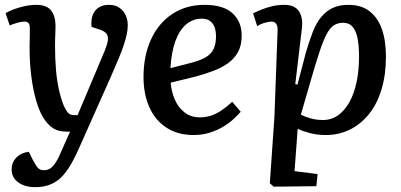

<svg xmlns="http://www.w3.org/2000/svg" viewBox="-20 -543 1656 792"><path d="M311 57Q296 92 279 123.5Q262 155 241.5 179Q221 203 192.5 216Q164 229 125 229Q82 229 55 209Q28 189 28 156Q28 127 47.5 107Q67 87 99 83L114 114Q123 130 129 140Q135 150 142.5 154.5Q150 159 162 159Q177 159 188.5 151Q200 143 211.5 124.5Q223 106 236 74L269 0H255Q221 0 199 -14Q177 -28 157 -60Q141 -87 128.5 -130.5Q116 -174 109 -229.5Q102 -285 102 -349Q102 -360 102.5 -373.5Q103 -387 103 -401.5Q103 -416 103 -426Q103 -442 97.5 -448Q92 -454 80 -454Q70 -454 51.5 -449Q33 -444 20 -438L3 -489Q15 -496 35.5 -504Q56 -512 81 -517.5Q106 -523 129 -523Q173 -523 191 -499.5Q209 -476 209 -436Q209 -425 208.5 -412.5Q208 -400 207.5 -386Q207 -372 207 -355Q207 -300 211 -254Q215 -208 223.5 -171Q232 -134 244 -105Q251 -90 257.5 -81.5Q264 -73 271 -70.5Q278 -68 286 -68H300L413 -336Q423 -361 425 -377Q427 -393 419.5 -403.5Q412 -414 394 -420L358 -432Q353 -473 372 -498Q391 -523 430 -523Q454 -523 471 -512Q488 -501 497.5 -482Q507 -463 507 -438Q507 -421 503 -402Q499 -383 491 -358.5Q483 -334 469.5 -301.5Q456 -269 437 -226Z M824 -523Q901 -523 939 -488.5Q977 -454 977 -396Q977 -356 961.5 -328Q946 -300 919.5 -281.5Q893 -263 859.5 -250.5Q826 -238 790 -228L684 -202Q687 -165 701 -132.5Q715 -100 741 -79.5Q767 -59 805 -59Q828 -59 849 -65.5Q870 -72 892 -86.5Q914 -101 938 -123L973 -82Q961 -68 943 -51.5Q925 -35 900 -20Q875 -5 844.5 4.5Q814 14 779 14Q713 14 666.5 -16.5Q620 -47 596 -101Q572 -155 572 -225Q572 -313 603 -380.5Q634 -448 691 -485.5Q748 -523 824 -523ZM871 -393Q871 -414 865.5 -430Q860 -446 847 -456Q834 -466 813 -466Q776 -466 748 -442.5Q720 -419 703.5 -373.5Q687 -328 683 -262L773 -285Q806 -294 828 -306.5Q850 -319 860.5 -340Q871 -361 871 -393Z M1125 -415Q1126 -435 1119.5 -444.5Q1113 -454 1100 -454Q1089 -454 1070.5 -448.5Q1052 -443 1041 -435L1024 -488Q1040 -496 1060 -504Q1080 -512 1103.5 -517.5Q1127 -523 1152 -523Q1196 -523 1213.5 -496Q1231 -469 1225 -423L1198 -196L1207 -194L1242 -327Q1256 -375 1270.5 -412Q1285 -449 1305.5 -473.5Q1326 -498 1353 -510.5Q1380 -523 1417 -523Q1470 -523 1504 -497Q1538 -471 1555 -423.5Q1572 -376 1572 -309Q1572 -235 1554 -175Q1536 -115 1502.5 -73Q1469 -31 1423.5 -8.5Q1378 14 1324 14Q1288 14 1256.5 5.5Q1225 -3 1208 -12L1195 163L1290 175L1285 225L1109 227L1093 213L1112 -61ZM1395 -449Q1373 -449 1357 -438.5Q1341 -428 1327 -401.5Q1313 -375 1297.5 -328Q1282 -281 1261 -208L1221 -70Q1239 -61 1262 -54.5Q1285 -48 1313 -48Q1347 -48 1374.5 -67.5Q1402 -87 1421.5 -122Q1441 -157 1451 -205Q1461 -253 1461 -309Q1461 -332 1459 -356.5Q1457 -381 1450.5 -402Q1444 -423 1431 -436Q1418 -449 1395 -449Z"/></svg>

Font: Literata 18pt Medium
Style: Italic
Weight: 500
Italic angle: -2°
Designer: Latin by Veronika Burian and Jose Scaglione. Greek by Irene Vlachou. Cyrillic by Vera Evstafieva
Foundry: TypeTogether
Version: Version 3.103;gftools[0.9.29]